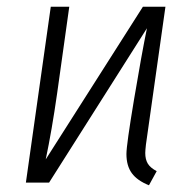

<svg xmlns="http://www.w3.org/2000/svg" viewBox="-20 -543 568 571"><path d="M412 -88Q412 -69 419.5 -56.5Q427 -44 446 -34L423 8Q388 -6 372 -28Q356 -50 356 -85Q356 -112 378.5 -246.5Q401 -381 417 -459L126 0H57L131 -523H186L150 -266Q134 -154 116 -69L405 -523H472L414 -113Q412 -95 412 -88Z"/></svg>

Font: Fira Sans Condensed Light
Style: Italic
Weight: 300
Width: 3
Italic angle: -8°
Designer: Carrois Corporate & Edenspiekermann AG
Foundry: Carrois Corporate GbR & Edenspiekermann AG
Version: Version 4.203